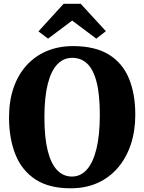

<svg xmlns="http://www.w3.org/2000/svg" viewBox="-20 -1000 775 1031"><path d="M363 11Q245 12 171.2 -36Q97.5 -84 63 -170Q28.5 -256 28.5 -369.5Q28.5 -457 52.5 -527.5Q76.5 -598 121.8 -648.2Q167 -698.5 230.5 -725.5Q294 -752.5 373.5 -752.5Q491.5 -752 564.8 -706.8Q638 -661.5 672.2 -579Q706.5 -496.5 706.5 -384Q706.5 -297 682.5 -224.8Q658.5 -152.5 613.5 -99.8Q568.5 -47 505.2 -18.2Q442 10.5 363 11ZM366.5 -52Q413 -52 446.5 -89.5Q480 -127 498 -201Q516 -275 516 -383Q516 -492.5 498.5 -560Q481 -627.5 448 -658.5Q415 -689.5 368 -689.5Q321.5 -689.5 288 -654.8Q254.5 -620 236.5 -549.2Q218.5 -478.5 218.5 -370Q218.5 -261 236.2 -190.8Q254 -120.5 287 -86.2Q320 -52 366.5 -52ZM238 -792.5 186.5 -831.5 321.5 -979.5H413.5L548.5 -832.5L497 -792.5L367.5 -889.5Z"/></svg>

Font: Merriweather 28pt Black
Style: Regular
Weight: 900
Version: Version 2.100